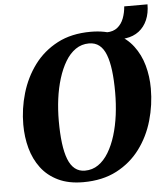

<svg xmlns="http://www.w3.org/2000/svg" viewBox="-59 -920 853 982"><g transform="rotate(-5 368.0 -429.0)"><path d="M329 10Q254 10 200.5 -15.8Q147 -41.5 113.5 -86Q80 -130.5 64.2 -188Q48.5 -245.5 48.5 -309.5Q48.5 -391.5 71.8 -470.5Q95 -549.5 142.2 -613.2Q189.5 -677 261.8 -715Q334 -753 433 -753Q508.5 -753 562 -727.5Q615.5 -702 649.2 -657.5Q683 -613 698.8 -556.2Q714.5 -499.5 714.5 -437.5Q714.5 -353.5 691.5 -273.5Q668.5 -193.5 621 -129.8Q573.5 -66 500.8 -28Q428 10 329 10ZM342.5 -48Q381 -48 411.2 -69Q441.5 -90 464 -127.2Q486.5 -164.5 501.5 -213.2Q516.5 -262 523.8 -318.2Q531 -374.5 531 -433.5Q531 -497 525 -545.5Q519 -594 506.2 -627.2Q493.5 -660.5 472 -677.5Q450.5 -694.5 419 -694.5Q381 -694.5 350.5 -673.5Q320 -652.5 297.8 -615.2Q275.5 -578 260.5 -529.5Q245.5 -481 238.2 -425.8Q231 -370.5 231 -313.5Q231 -249 237.2 -199.2Q243.5 -149.5 256.5 -116Q269.5 -82.5 291 -65.2Q312.5 -48 342.5 -48ZM615.5 -867.5H735Q735 -822.5 720 -787.8Q705 -753 677 -731.5Q649 -710 609.2 -704.2Q569.5 -698.5 519.5 -710.5L514.5 -743Q549 -743.5 570.2 -760.8Q591.5 -778 602.2 -806.2Q613 -834.5 615.5 -867.5Z"/></g></svg>

Font: Merriweather 28pt Black
Style: Italic
Weight: 900
Italic angle: -7.8°
Version: Version 2.101